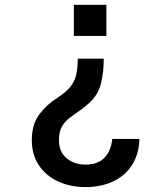

<svg xmlns="http://www.w3.org/2000/svg" viewBox="-20 -574 640 785"><path d="M415 -554V-427H282V-554ZM404 -334V-327Q404 -281 393.5 -236Q383 -191 352 -160Q327 -136 303.5 -120Q280 -104 261.5 -89.5Q243 -75 232 -54.5Q221 -34 221 -1Q221 47 252.5 73Q284 99 330 99Q379 99 406.5 71.5Q434 44 439 -6H550Q548 58 519 102Q490 146 441 168.5Q392 191 329 191Q269 191 219 168.5Q169 146 139.5 102.5Q110 59 110 -1Q110 -65 140.5 -106Q171 -147 216 -175Q251 -198 268 -219.5Q285 -241 291 -266.5Q297 -292 298 -327V-334Z"/></svg>

Font: Tiny SemiBold
Style: Regular
Weight: 600
Designer: Philipp Nurullin, Konstantin Bulenkov
Foundry: JetBrains
Version: Version 2.251; ttfautohint (v1.8.4.7-5d5b)